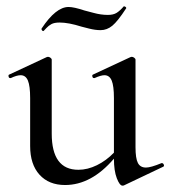

<svg xmlns="http://www.w3.org/2000/svg" viewBox="-20 -574 537 605"><path d="M490 -60Q494 -60 496 -55.5Q498 -51 495 -49L371 10Q369 11 366 11Q357 11 348 -12.5Q339 -36 339 -74Q268 9 185 9Q134 9 104.5 -23.5Q75 -56 75 -114V-265Q75 -303 68 -320Q61 -337 45 -337Q33 -337 14 -328H12Q8 -328 7 -333Q6 -338 9 -339L127 -394L131 -395Q135 -395 139 -392Q143 -389 143 -386V-153Q143 -39 227 -39Q256 -39 285.5 -53.5Q315 -68 339 -93V-265Q339 -303 332 -320Q325 -337 309 -337Q298 -337 278 -328H276Q272 -328 271 -333Q270 -338 273 -339L391 -394L395 -395Q399 -395 403 -392Q407 -389 407 -386V-110Q407 -75 414.5 -60.5Q422 -46 440 -46Q455 -46 489 -60ZM370 -554H371Q374 -554 376.5 -551.5Q379 -549 377 -547Q351 -507 334 -493Q317 -479 297 -479Q280 -479 260.5 -484Q241 -489 237 -490Q196 -503 168 -503Q151 -503 142 -498Q133 -493 126.5 -486Q120 -479 118 -477L116 -476Q114 -476 112 -479Q110 -482 111 -484Q156 -552 196 -552Q213 -552 246 -541Q251 -540 274.5 -533.5Q298 -527 320 -527Q337 -527 347.5 -533.5Q358 -540 370 -554Z"/></svg>

Font: Cormorant Infant Medium
Style: Regular
Weight: 500
Designer: Christian Thalmann (Catharsis Fonts)
Version: Version 3.000